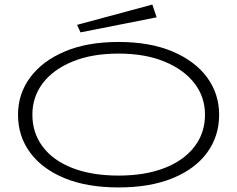

<svg xmlns="http://www.w3.org/2000/svg" viewBox="-20 -811 1040 842"><path d="M500 11Q362 11 263.5 -29.5Q165 -70 112 -142Q59 -214 59 -308Q59 -399 112 -471Q165 -543 263.5 -585Q362 -627 500 -627Q638 -627 737 -585Q836 -543 888.5 -471Q941 -399 941 -308Q941 -214 888.5 -142Q836 -70 737 -29.5Q638 11 500 11ZM500 -41Q616 -41 701 -74Q786 -107 832.5 -167.5Q879 -228 879 -308Q879 -386 832.5 -446Q786 -506 701 -541Q616 -576 500 -576Q383 -576 298 -541Q213 -506 167.5 -446Q122 -386 122 -308Q122 -228 167.5 -167.5Q213 -107 298 -74Q383 -41 500 -41ZM333 -669 318 -702 648 -791 667 -735Z"/></svg>

Font: Inconsolata UltraExpanded Light
Style: Regular
Weight: 300
Width: 9
Monospace: yes
Designer: Raph Levien, Cyreal, Brenton Simpson
Foundry: Raph Levien, Cyreal, Google
Version: Version 3.001; ttfautohint (v1.8.2.53-6de2)